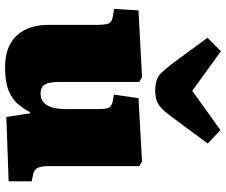

<svg xmlns="http://www.w3.org/2000/svg" viewBox="-87 -790 891 757"><g transform="rotate(90 358.5 -411.5)"><path d="M246 14Q163 14 120.5 -31.5Q78 -77 78 -158V-350Q78 -377 73.5 -392Q69 -407 45 -411L15 -416L21 -512L284 -526L303 -515V-205Q303 -175 307.5 -157.5Q312 -140 322.5 -133Q333 -126 348 -126Q369 -126 382.5 -137Q396 -148 403 -170Q410 -192 410 -226V-351Q410 -387 403.5 -397Q397 -407 377 -411L353 -415L367 -512L617 -526L635 -515V-161Q635 -128 642 -114.5Q649 -101 666 -97L695 -91V0L441 9L427 -84H422Q409 -59 390 -36.5Q371 -14 337 0Q303 14 246 14ZM339 -578Q311 -578 294 -584.5Q277 -591 264 -605.5Q251 -620 234 -641L129 -784L182 -837L338 -724L493 -835L546 -785L431 -630Q406 -597 385.5 -587.5Q365 -578 339 -578Z"/></g></svg>

Font: Literata 18pt Black
Style: Regular
Weight: 900
Designer: Latin by Veronika Burian and Jose Scaglione. Greek by Irene Vlachou. Cyrillic by Vera Evstafieva.
Foundry: TypeTogether
Version: Version 3.103;gftools[0.9.29]